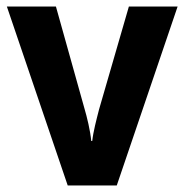

<svg xmlns="http://www.w3.org/2000/svg" viewBox="-20 -567 564 587"><path d="M187 0H337L523 -547H374L283 -233C275 -202 265 -164 262 -136H259C256 -168 246 -209 238 -236L151 -547H1Z"/></svg>

Font: Noto Sans Khmer SemiCondensed
Style: Bold
Weight: 700
Width: 4
Designer: Danh Hong and the Monotype Design Team
Foundry: Monotype Imaging Inc.
Version: Version 2.004